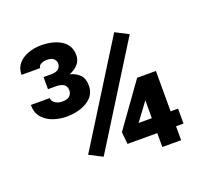

<svg xmlns="http://www.w3.org/2000/svg" viewBox="-124 -861 1064 1004"><g transform="rotate(-20 408.5 -358.5)"><path d="M656.2 -612.8 309.1 -57.1 236.3 -94.7 583.5 -650.4ZM760.7 -160.6V-77.6H719.2V0H614.7V-77.6H449.2L442.4 -145L614.7 -385.3H719.2V-160.6ZM541 -160.6H614.7V-261.2L607.4 -250ZM156.2 -488.8V-556.2H200.2Q226.6 -556.2 239.5 -567.6Q252.4 -579.1 252.4 -598.1Q252.4 -610.8 241.5 -622.8Q230.5 -634.8 202.6 -634.8Q183.6 -634.8 169.7 -627.4Q155.8 -620.1 155.8 -606.4H51.8Q51.8 -643.1 72.5 -667.5Q93.3 -691.9 127 -704.3Q160.6 -716.8 199.2 -716.8Q269 -716.8 312.7 -688.5Q356.4 -660.2 356.4 -606Q356.4 -576.2 337.9 -555.4Q319.3 -534.7 289.6 -523.4Q322.8 -514.6 343.3 -493.7Q363.8 -472.7 363.8 -434.1Q363.8 -379.9 316.4 -350.1Q269 -320.3 199.2 -320.3Q163.6 -320.3 127.7 -332Q91.8 -343.8 67.9 -370.6Q43.9 -397.5 43.9 -441.9H148.9Q148.9 -426.8 164.3 -414.6Q179.7 -402.3 206.5 -402.3Q234.9 -402.3 247.1 -415Q259.3 -427.7 259.3 -444.3Q259.3 -468.8 243.4 -478.8Q227.5 -488.8 200.2 -488.8Z"/></g></svg>

Font: Vazirmatn FD ExtraBold
Style: Regular
Weight: 800
Designer: Saber Rastikerdar
Foundry: Saber Rastikerdar
Version: Version 33.003